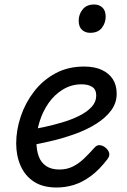

<svg xmlns="http://www.w3.org/2000/svg" viewBox="-20 -815 566 854"><path d="M232 19Q171 19 131.5 -6.5Q92 -32 72 -77Q52 -122 52 -177Q52 -237 72.5 -297.5Q93 -358 131.5 -408Q170 -458 226 -488.5Q282 -519 354 -519Q401 -519 433 -504Q465 -489 482 -462.5Q499 -436 499 -398Q499 -357 474.5 -324Q450 -291 409 -265Q368 -239 316 -220Q264 -201 209 -188Q154 -175 101 -166L107 -237Q140 -242 181 -251Q222 -260 261.5 -272Q301 -284 334.5 -301Q368 -318 388 -340Q408 -362 408 -390Q408 -417 390 -428.5Q372 -440 343 -440Q298 -440 260 -417Q222 -394 196 -356.5Q170 -319 156 -274Q142 -229 142 -185Q142 -147 152.5 -119Q163 -91 186 -76Q209 -61 244 -61Q278 -61 304.5 -74.5Q331 -88 354 -110Q377 -132 400 -158Q412 -172 427 -169Q442 -166 453 -155Q464 -144 466 -132Q468 -120 457 -106Q421 -59 383.5 -31.5Q346 -4 308.5 7.5Q271 19 232 19ZM381 -669Q359 -669 344.5 -682.5Q330 -696 330 -723Q330 -751 347.5 -773Q365 -795 399 -795Q421 -795 435.5 -781.5Q450 -768 450 -741Q450 -713 433 -691Q416 -669 381 -669Z"/></svg>

Font: Playwrite IS
Style: Regular
Weight: 400
Designer: Veronika Burian, José Scaglione
Foundry: TypeTogether
Version: Version 1.002